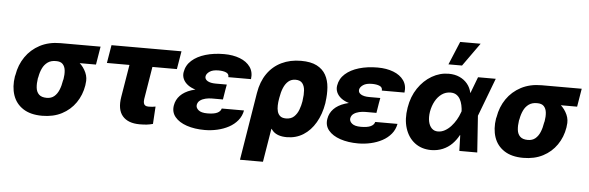

<svg xmlns="http://www.w3.org/2000/svg" viewBox="-57 -992 4284 1397"><g transform="rotate(5 2085.0 -294.0)"><path d="M46.9 -258.8 49.8 -269.5Q62 -343.8 102.1 -402.1Q142.1 -460.4 206.5 -494.4Q271 -528.3 356.4 -528.3Q364.7 -520 371.6 -501.7Q378.4 -483.4 392.8 -464.8Q407.2 -446.3 438.5 -437Q473.6 -426.3 505.4 -398.2Q537.1 -370.1 554.4 -331.3Q571.8 -292.5 564 -249L563 -238.3Q551.3 -166.5 512.5 -110.4Q473.6 -54.2 411.9 -22.2Q350.1 9.8 268.6 9.8Q183.1 9.8 129.4 -25.4Q75.7 -60.5 55.2 -121.3Q34.7 -182.1 46.9 -258.8ZM217.3 -269.5 214.4 -258.8Q208.5 -220.7 211.9 -189.9Q215.3 -159.2 234.1 -141.1Q252.9 -123 290.5 -123Q323.7 -123 345.2 -141.1Q366.7 -159.2 379.4 -189.9Q392.1 -220.7 397.9 -258.8L400.9 -269.5Q406.7 -303.7 403.8 -332.5Q400.9 -361.3 384.8 -378.7Q368.7 -396 335 -395.5Q298.8 -396 274.7 -378.7Q250.5 -361.3 236.8 -332.5Q223.1 -303.7 217.3 -269.5ZM648.9 -528.3 627 -395.5H335L356.4 -528.3Z M1238.3 -545.9 1216.3 -414.1H705.1L727.1 -545.9ZM891.6 -545.9H1059.1L998.5 -176.3Q996.1 -158.7 998.8 -147Q1001.5 -135.3 1010.3 -129.6Q1019 -124 1034.7 -124Q1052.2 -124 1062 -125.2Q1071.8 -126.5 1085.4 -128.9L1077.6 -1.5Q1054.7 4.9 1033 7.3Q1011.2 9.8 981 9.8Q896 9.8 855.7 -37.1Q815.4 -84 830.6 -176.8Z M1458 -286.6H1579.6L1569.3 -223.1H1488.3Q1465.8 -223.1 1442.9 -217.8Q1419.9 -212.4 1403.3 -200.4Q1386.7 -188.5 1382.8 -167Q1379.9 -146 1399.9 -129.2Q1419.9 -112.3 1464.8 -112.3Q1512.2 -112.3 1536.6 -123.8Q1561 -135.3 1566.4 -156.7H1729Q1721.2 -114.7 1695.3 -83.3Q1669.4 -51.8 1631.1 -31.2Q1592.8 -10.7 1547.6 -0.5Q1502.4 9.8 1456.1 9.8Q1381.8 9.8 1324.7 -9.5Q1267.6 -28.8 1238.3 -64.5Q1209 -100.1 1217.3 -148.9Q1224.1 -190.9 1253.7 -221.7Q1283.2 -252.4 1334.7 -269.5Q1386.2 -286.6 1458 -286.6ZM1575.7 -265.6H1454.1Q1405.3 -265.6 1367.9 -276.1Q1330.6 -286.6 1306.9 -304.9Q1283.2 -323.2 1272.9 -346.9Q1262.7 -370.6 1267.1 -396.5Q1275.4 -447.3 1314.2 -481.9Q1353 -516.6 1414.1 -534.7Q1475.1 -552.7 1549.3 -552.7Q1614.7 -552.7 1664.8 -533.4Q1714.8 -514.2 1741 -477.3Q1767.1 -440.4 1759.8 -388.2H1594.2Q1596.7 -411.6 1575.4 -421.1Q1554.2 -430.7 1519 -430.7Q1477.1 -430.7 1454.6 -415.3Q1432.1 -399.9 1428.7 -380.9Q1425.3 -359.4 1446.5 -346.4Q1467.8 -333.5 1506.8 -333.5H1587.9Z M1731 203.1 1811.5 -291Q1825.2 -375 1865.7 -433.3Q1906.2 -491.7 1969.2 -522.2Q2032.2 -552.7 2111.8 -552.7Q2183.1 -552.7 2227.1 -530Q2271 -507.3 2293 -467.8Q2314.9 -428.2 2318.8 -377.4Q2322.8 -326.7 2314.9 -271L2314 -261.2Q2300.3 -179.2 2264.6 -118.2Q2229 -57.1 2175.8 -23.7Q2122.6 9.8 2055.2 9.8Q1988.3 9.8 1954.8 -23.7Q1921.4 -57.1 1910.4 -116.7Q1899.4 -176.3 1901.9 -253.9L1975.6 -263.7Q1971.2 -239.3 1970.5 -214.8Q1969.7 -190.4 1975.3 -170.2Q1981 -149.9 1995.8 -137.7Q2010.7 -125.5 2038.1 -125.5Q2074.7 -125.5 2096.7 -146.2Q2118.7 -167 2130.4 -198.5Q2142.1 -230 2147 -261.2L2147.9 -271Q2153.8 -308.1 2151.4 -340.3Q2148.9 -372.6 2133.3 -392.3Q2117.7 -412.1 2083.5 -412.1Q2052.7 -412.1 2031.2 -393.8Q2009.8 -375.5 1996.6 -343.8Q1983.4 -312 1977.1 -272L1898.9 203.1Z M2579.1 -286.6H2700.7L2690.4 -223.1H2609.4Q2586.9 -223.1 2564 -217.8Q2541 -212.4 2524.4 -200.4Q2507.8 -188.5 2503.9 -167Q2501 -146 2521 -129.2Q2541 -112.3 2585.9 -112.3Q2633.3 -112.3 2657.7 -123.8Q2682.1 -135.3 2687.5 -156.7H2850.1Q2842.3 -114.7 2816.4 -83.3Q2790.5 -51.8 2752.2 -31.2Q2713.9 -10.7 2668.7 -0.5Q2623.5 9.8 2577.1 9.8Q2502.9 9.8 2445.8 -9.5Q2388.7 -28.8 2359.4 -64.5Q2330.1 -100.1 2338.4 -148.9Q2345.2 -190.9 2374.8 -221.7Q2404.3 -252.4 2455.8 -269.5Q2507.3 -286.6 2579.1 -286.6ZM2696.8 -265.6H2575.2Q2526.4 -265.6 2489 -276.1Q2451.7 -286.6 2428 -304.9Q2404.3 -323.2 2394 -346.9Q2383.8 -370.6 2388.2 -396.5Q2396.5 -447.3 2435.3 -481.9Q2474.1 -516.6 2535.2 -534.7Q2596.2 -552.7 2670.4 -552.7Q2735.8 -552.7 2785.9 -533.4Q2835.9 -514.2 2862.1 -477.3Q2888.2 -440.4 2880.9 -388.2H2715.3Q2717.8 -411.6 2696.5 -421.1Q2675.3 -430.7 2640.1 -430.7Q2598.1 -430.7 2575.7 -415.3Q2553.2 -399.9 2549.8 -380.9Q2546.4 -359.4 2567.6 -346.4Q2588.9 -333.5 2627.9 -333.5H2709Z M3109.9 11.7Q3039.1 11.2 2990 -26.4Q2940.9 -64 2919.9 -130.1Q2898.9 -196.3 2913.1 -281.2Q2926.3 -362.8 2967.5 -423.8Q3008.8 -484.9 3067.1 -518.8Q3125.5 -552.7 3189.9 -552.7Q3234.4 -552.7 3269 -537.1Q3303.7 -521.5 3326.9 -493.4Q3350.1 -465.3 3357.9 -427.7L3408.7 -431.6L3427.7 -269L3446.3 0H3315.4L3307.1 -284.2Q3306.2 -309.6 3301 -333.3Q3295.9 -356.9 3285.4 -376Q3274.9 -395 3257.8 -406.2Q3240.7 -417.5 3215.3 -417.5Q3179.7 -417.5 3151.4 -397.5Q3123 -377.4 3104.2 -343.3Q3085.4 -309.1 3077.6 -265.6Q3071.3 -225.1 3077.9 -193.8Q3084.5 -162.6 3102.3 -145Q3120.1 -127.4 3147.5 -127.4Q3173.8 -127.4 3198 -140.9Q3222.2 -154.3 3242.4 -176.5Q3262.7 -198.7 3278.1 -225.1Q3293.5 -251.5 3302.2 -276.9L3404.3 -545.9H3533.7L3429.7 -271.5L3358.4 -119.6L3309.1 -114.3Q3290 -78.1 3261.5 -49.6Q3232.9 -21 3194.8 -4.9Q3156.7 11.2 3109.9 11.7ZM3181.6 -620.6 3252.4 -790.5H3401.9L3280.8 -620.6Z M3561 -258.8 3564 -269.5Q3576.2 -343.8 3616.2 -402.1Q3656.2 -460.4 3720.7 -494.4Q3785.2 -528.3 3870.6 -528.3Q3878.9 -520 3885.7 -501.7Q3892.6 -483.4 3907 -464.8Q3921.4 -446.3 3952.6 -437Q3987.8 -426.3 4019.5 -398.2Q4051.3 -370.1 4068.6 -331.3Q4085.9 -292.5 4078.1 -249L4077.1 -238.3Q4065.4 -166.5 4026.6 -110.4Q3987.8 -54.2 3926 -22.2Q3864.3 9.8 3782.7 9.8Q3697.3 9.8 3643.6 -25.4Q3589.8 -60.5 3569.3 -121.3Q3548.8 -182.1 3561 -258.8ZM3731.4 -269.5 3728.5 -258.8Q3722.7 -220.7 3726.1 -189.9Q3729.5 -159.2 3748.3 -141.1Q3767.1 -123 3804.7 -123Q3837.9 -123 3859.4 -141.1Q3880.9 -159.2 3893.6 -189.9Q3906.2 -220.7 3912.1 -258.8L3915 -269.5Q3920.9 -303.7 3918 -332.5Q3915 -361.3 3898.9 -378.7Q3882.8 -396 3849.1 -395.5Q3813 -396 3788.8 -378.7Q3764.6 -361.3 3751 -332.5Q3737.3 -303.7 3731.4 -269.5ZM4163.1 -528.3 4141.1 -395.5H3849.1L3870.6 -528.3Z"/></g></svg>

Font: Inter Tight ExtraBold
Style: Italic
Weight: 800
Italic angle: -9.39999°
Designer: Rasmus Andersson
Foundry: rsms
Version: Version 3.004